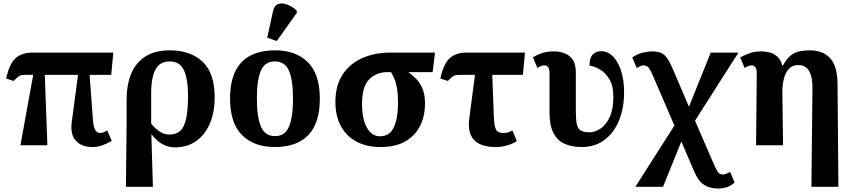

<svg xmlns="http://www.w3.org/2000/svg" viewBox="-20 -840 4933 1110"><path d="M98 0 172 -407H124Q102 -407 91 -400.5Q80 -394 59 -372L16 -386Q34 -472 70.5 -504Q107 -536 166 -536H635L623 -407H498L517 -151Q520 -108 530 -89.5Q540 -71 560 -71Q566 -71 576 -74Q586 -77 600 -86L626 -25Q597 -9 570.5 0.5Q544 10 515 10Q451 10 418 -27Q385 -64 395 -136L431 -407H239L254 0Z M708 240 712 -122V-263Q712 -350 738.5 -414Q765 -478 820.5 -513.5Q876 -549 961 -549Q1081 -549 1151 -483.5Q1221 -418 1221 -278Q1221 -189 1192.5 -124Q1164 -59 1112.5 -23.5Q1061 12 992 12Q955 12 922 -5Q889 -22 857 -62H855L864 240ZM959 -62Q998 -62 1021.5 -83Q1045 -104 1056 -153.5Q1067 -203 1067 -287Q1067 -382 1043.5 -433.5Q1020 -485 961 -485Q920 -485 896.5 -461.5Q873 -438 863.5 -397Q854 -356 854 -303V-125Q878 -95 904.5 -78.5Q931 -62 959 -62Z M1568 10Q1448 10 1379 -59.5Q1310 -129 1310 -270Q1310 -411 1376 -480Q1442 -549 1571 -549Q1691 -549 1760 -480Q1829 -411 1829 -270Q1829 -129 1763 -59.5Q1697 10 1568 10ZM1570 -53Q1628 -53 1651 -108.5Q1674 -164 1674 -270Q1674 -377 1650.5 -431Q1627 -485 1569 -485Q1511 -485 1488 -431Q1465 -377 1465 -270Q1465 -164 1488.5 -108.5Q1512 -53 1570 -53ZM1580 -603 1525 -622 1558 -774Q1565 -809 1589 -817Q1613 -825 1642.5 -813Q1672 -801 1696 -778V-766Z M2178 10Q2100 10 2041.5 -21Q1983 -52 1951 -110.5Q1919 -169 1919 -250Q1919 -345 1960.5 -408.5Q2002 -472 2074 -504Q2146 -536 2237 -536H2495L2481 -423H2341Q2363 -407 2385 -385Q2407 -363 2422 -329Q2437 -295 2437 -241Q2437 -170 2409 -113Q2381 -56 2324 -23Q2267 10 2178 10ZM2177 -52Q2233 -52 2257 -104.5Q2281 -157 2281 -245Q2281 -298 2275 -331Q2269 -364 2259.5 -385.5Q2250 -407 2241 -423H2220Q2156 -423 2114.5 -381.5Q2073 -340 2073 -239Q2073 -151 2101.5 -101.5Q2130 -52 2177 -52Z M2846 10Q2671 10 2693 -155L2726 -407H2634Q2612 -407 2601 -400.5Q2590 -394 2569 -372L2526 -386Q2544 -472 2580.5 -504Q2617 -536 2676 -536H3015L3003 -407H2826L2835 -164Q2837 -115 2846.5 -93Q2856 -71 2891 -71Q2907 -71 2920 -75.5Q2933 -80 2942 -86L2968 -25Q2949 -11 2916 -0.5Q2883 10 2846 10Z M3342 10Q3290 10 3248 -7Q3206 -24 3181.5 -67.5Q3157 -111 3157 -190V-415Q3157 -443 3148 -452.5Q3139 -462 3129 -462Q3109 -462 3087 -447L3061 -508Q3083 -523 3113.5 -533Q3144 -543 3183 -543Q3211 -543 3240 -533.5Q3269 -524 3289 -498Q3309 -472 3309 -421V-200Q3309 -153 3314 -125.5Q3319 -98 3336 -86.5Q3353 -75 3389 -75Q3419 -75 3451 -96Q3483 -117 3504.5 -162.5Q3526 -208 3526 -281Q3526 -345 3503 -382.5Q3480 -420 3448 -438.5Q3416 -457 3388 -461Q3388 -505 3406.5 -524.5Q3425 -544 3456 -544Q3493 -544 3522.5 -515Q3552 -486 3570 -432.5Q3588 -379 3588 -306Q3588 -217 3559.5 -145.5Q3531 -74 3476 -32Q3421 10 3342 10Z M3653 240 3879 -114 3753 -406Q3736 -445 3725 -453.5Q3714 -462 3699 -462Q3692 -462 3681 -457Q3670 -452 3661 -447L3635 -508Q3667 -529 3698.5 -536Q3730 -543 3751 -543Q3798 -543 3821 -522Q3844 -501 3867 -447L3963 -223L4089 -536H4249L3998 -142L4109 114Q4126 153 4136.5 161Q4147 169 4158 169Q4169 169 4180.5 164Q4192 159 4201 154L4227 215Q4202 237 4177.5 243.5Q4153 250 4132 250Q4086 250 4052 229.5Q4018 209 3995 155L3919 -22L3813 240Z M4671 240 4677 -329Q4678 -394 4658 -429Q4638 -464 4594 -464Q4561 -464 4541 -442.5Q4521 -421 4512 -385.5Q4503 -350 4503 -309L4507 0H4351L4355 -415Q4355 -443 4346 -452.5Q4337 -462 4327 -462Q4307 -462 4285 -447L4259 -508Q4281 -520 4311.5 -531.5Q4342 -543 4381 -543Q4405 -543 4429.5 -536.5Q4454 -530 4474 -512.5Q4494 -495 4502 -462H4507Q4528 -501 4551.5 -519.5Q4575 -538 4602.5 -543.5Q4630 -549 4661 -549Q4738 -549 4779.5 -503Q4821 -457 4822 -356L4827 240Z"/></svg>

Font: Noto Serif
Style: Bold
Weight: 700
Designer: Monotype Design Team
Foundry: Monotype Imaging Inc.
Version: Version 2.014